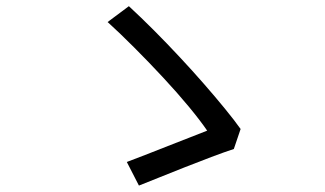

<svg xmlns="http://www.w3.org/2000/svg" viewBox="-20 -660 1040 615"><path d="M729 -182.8Q698.6 -172.8 657.2 -157.2Q615.9 -141.6 571.8 -124.2Q527.8 -106.7 489.1 -91.2Q450.3 -75.7 425 -65.6L386.2 -141.2Q409.8 -149.8 444.8 -163.6Q479.7 -177.4 517.9 -192.3Q556.1 -207.1 589.5 -220.3Q622.8 -233.5 643.6 -241.5Q621.9 -273.4 584.9 -318.2Q547.9 -362.9 502.5 -411.7Q457.1 -460.6 410.6 -507.1Q364.2 -553.7 324.7 -589.4L392.8 -640.2Q431.3 -604.7 472.9 -563Q514.6 -521.2 555.4 -477.4Q596.3 -433.7 633.3 -391.2Q670.4 -348.8 700.7 -311.6Q731.1 -274.4 750.7 -246.8Z"/></svg>

Font: Noto Sans HK Thin
Style: Regular
Weight: 100
Designer: Ryoko NISHIZUKA 西塚涼子 (kana, bopomofo & ideographs); Paul D. Hunt (Latin, Greek & Cyrillic); Sandoll Communications 산돌커뮤니
Foundry: Adobe
Version: Version 2.004-H2;hotconv 1.0.118;makeotfexe 2.5.65603